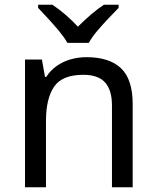

<svg xmlns="http://www.w3.org/2000/svg" viewBox="-20 -786 658 806"><path d="M343 -546Q439 -546 488 -499.5Q537 -453 537 -349V0H450V-343Q450 -408 421 -440Q392 -472 330 -472Q241 -472 207 -422Q173 -372 173 -278V0H85V-536H156L169 -463H174Q192 -491 218.5 -509.5Q245 -528 277 -537Q309 -546 343 -546ZM263 -606Q250 -629 228 -655.5Q206 -682 182 -708Q158 -734 140 -753V-766H200Q226 -749 254 -725Q282 -701 307 -674Q334 -701 362 -725Q390 -749 416 -766H478V-753Q459 -734 434.5 -708Q410 -682 387.5 -655.5Q365 -629 353 -606Z"/></svg>

Font: Noto Sans Oriya
Style: Regular
Weight: 400
Designer: Amélie Bonet and Sol Matas
Foundry: Google LLC
Version: Version 2.006